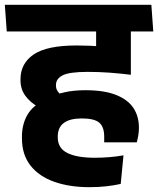

<svg xmlns="http://www.w3.org/2000/svg" viewBox="-41 -661 656 796"><path d="M318.5 -530.5H587L579.5 -641H310.5ZM501.5 -568H358V-467.5H501.5ZM594.5 -530.5 586.5 -641H-21L-13 -530.5ZM357.5 -560.5V-387L501.5 -353.5V-560.5ZM116.5 -218.5 210 -269.5Q201 -277 196 -286Q191 -295 191 -306.5V-309Q191 -334.5 219 -348.8Q247 -363 322.5 -363Q368 -363 412.5 -359.8Q457 -356.5 501.5 -351V-453.5Q445 -463 388.2 -467.8Q331.5 -472.5 277 -472.5Q153 -472.5 98.5 -435.2Q44 -398 44 -332.5V-328Q44 -291.5 64 -264Q84 -236.5 116.5 -218.5ZM459.5 101.5 471 -17Q443 -12 412.8 -9.5Q382.5 -7 351.5 -7Q278 -7 238.2 -26.8Q198.5 -46.5 198.5 -91.5V-95.5Q198.5 -132.5 223.5 -151.2Q248.5 -170 298 -170Q350 -170 370.5 -152.5Q391 -135 391 -94.5V-71H526Q530 -84.5 532.5 -100.8Q535 -117 535 -131.5Q535 -179 511.8 -213.8Q488.5 -248.5 439.2 -267.8Q390 -287 313 -287Q265 -287 227 -278.5Q189 -270 163.5 -256.5L145 -246.5Q96 -224.5 73 -185.5Q50 -146.5 50 -94V-87.5Q50 -19.5 85.5 25.5Q121 70.5 184.2 92.8Q247.5 115 329.5 115Q368.5 115 400.8 111.2Q433 107.5 459.5 101.5Z"/></svg>

Font: Anek Devanagari Medium
Style: Bold
Weight: 700
Version: Version 1.003